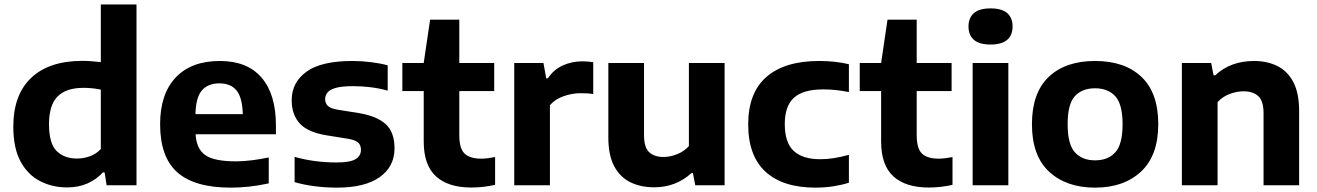

<svg xmlns="http://www.w3.org/2000/svg" viewBox="-20 -828 5886 858"><path d="M280 9.5Q214 9.5 159.2 -18.5Q104.5 -46.5 72 -106.2Q39.5 -166 39.5 -262Q39.5 -404.5 119.5 -480.2Q199.5 -556 348 -556Q370 -556 391.2 -554.2Q412.5 -552.5 430.5 -550.5V-808H590V0H456.5L447.5 -57.5H439.5Q412.5 -27 372 -8.8Q331.5 9.5 280 9.5ZM324 -119.5Q353 -119.5 381.2 -129.5Q409.5 -139.5 430.5 -162V-427.5Q415 -431 394.5 -433.2Q374 -435.5 353.5 -435.5Q275.5 -435.5 237.2 -396.8Q199 -358 199 -273.5Q199 -186.5 233.2 -153Q267.5 -119.5 324 -119.5Z M1011.5 10.5Q850 10.5 772.8 -57.5Q695.5 -125.5 695.5 -273Q695.5 -407.5 765 -481.5Q834.5 -555.5 962.5 -555.5Q1085 -555.5 1149 -481Q1213 -406.5 1213 -268V-228H854Q858 -162 897.8 -134.5Q937.5 -107 1034.5 -107Q1068 -107 1105.8 -111.8Q1143.5 -116.5 1181 -124.5V-8.5Q1134.5 1.5 1092.8 6Q1051 10.5 1011.5 10.5ZM960 -455.5Q909.5 -455.5 882.2 -424Q855 -392.5 853.5 -318H1065Q1063 -392 1037 -423.8Q1011 -455.5 960 -455.5Z M1486 10.5Q1434.5 10.5 1386.2 4.2Q1338 -2 1296.5 -14V-127Q1384.5 -102 1484 -102Q1544.5 -102 1568.8 -116.8Q1593 -131.5 1593 -158Q1593 -179 1581.2 -190.2Q1569.5 -201.5 1537.5 -207.5L1441 -223Q1356 -236.5 1319.8 -276Q1283.5 -315.5 1283.5 -380.5Q1283.5 -459 1349 -507.2Q1414.5 -555.5 1555 -555.5Q1597 -555.5 1638.5 -550.2Q1680 -545 1712.5 -536V-423Q1640.5 -443 1557.5 -443Q1507.5 -443 1480.5 -435.2Q1453.5 -427.5 1443.2 -414.2Q1433 -401 1433 -385.5Q1433 -367.5 1444.5 -355.5Q1456 -343.5 1488 -338L1584.5 -322.5Q1662.5 -309.5 1702.8 -274Q1743 -238.5 1743 -165Q1743 -83.5 1676.8 -36.5Q1610.5 10.5 1486 10.5Z M2086.5 10Q1983 10 1928.2 -40Q1873.5 -90 1873.5 -196V-421H1778V-546.5H1873.5L1902 -740H2032.5V-546.5H2188.5V-421H2032.5V-223.5Q2032.5 -164.5 2056 -141.8Q2079.5 -119 2130.5 -119Q2155.5 -119 2192.5 -126V-2Q2169 3.5 2141 6.8Q2113 10 2086.5 10Z M2278 0V-546.5H2408.5L2421 -478H2428.5Q2453.5 -516.5 2494.2 -535.2Q2535 -554 2583 -554Q2596 -554 2608.2 -552.8Q2620.5 -551.5 2631 -550V-407.5Q2617.5 -410 2602.5 -410.8Q2587.5 -411.5 2573.5 -411.5Q2537.5 -411.5 2499 -398.2Q2460.5 -385 2437.5 -358V0Z M2903.5 9Q2843.5 9 2797.2 -13.5Q2751 -36 2724.8 -85Q2698.5 -134 2698.5 -214V-546.5H2858V-224Q2858 -168.5 2881.5 -147.5Q2905 -126.5 2944.5 -126.5Q2974.5 -126.5 3005.5 -138.8Q3036.5 -151 3058.5 -175V-546.5H3218V0H3087L3076.5 -54.5H3070Q3000 9 2903.5 9Z M3624.5 10.5Q3478.5 10.5 3401 -60.5Q3323.5 -131.5 3323.5 -272Q3323.5 -413.5 3405.2 -484.5Q3487 -555.5 3640 -555.5Q3714 -555.5 3773.5 -541V-416.5Q3743.5 -422.5 3715.8 -425.5Q3688 -428.5 3658.5 -428.5Q3569.5 -428.5 3528.2 -391.5Q3487 -354.5 3487 -273.5Q3487 -190.5 3527 -153.5Q3567 -116.5 3645 -116.5Q3674.5 -116.5 3704.2 -121Q3734 -125.5 3773.5 -136V-11.5Q3742.5 -1.5 3704.2 4.5Q3666 10.5 3624.5 10.5Z M4130.5 10Q4027 10 3972.2 -40Q3917.5 -90 3917.5 -196V-421H3822V-546.5H3917.5L3946 -740H4076.5V-546.5H4232.5V-421H4076.5V-223.5Q4076.5 -164.5 4100 -141.8Q4123.5 -119 4174.5 -119Q4199.5 -119 4236.5 -126V-2Q4213 3.5 4185 6.8Q4157 10 4130.5 10Z M4326.5 0V-546.5H4486V0ZM4406.5 -629Q4356.5 -629 4332.2 -650Q4308 -671 4308 -709.5Q4308 -748.5 4332.2 -769.5Q4356.5 -790.5 4406.5 -790.5Q4456.5 -790.5 4480.8 -769.5Q4505 -748.5 4505 -709.5Q4505 -671 4480.8 -650Q4456.5 -629 4406.5 -629Z M4873.5 10.5Q4745 10.5 4668.2 -60.8Q4591.5 -132 4591.5 -272.5Q4591.5 -413 4666.2 -484.2Q4741 -555.5 4873.5 -555.5Q5006.5 -555.5 5081.2 -484.2Q5156 -413 5156 -273Q5156 -133 5079 -61.2Q5002 10.5 4873.5 10.5ZM4873.5 -111.5Q4932 -111.5 4964.2 -147.5Q4996.5 -183.5 4996.5 -272Q4996.5 -362 4964 -397.8Q4931.5 -433.5 4873.5 -433.5Q4815.5 -433.5 4783.2 -398Q4751 -362.5 4751 -273.5Q4751 -183.5 4783.2 -147.5Q4815.5 -111.5 4873.5 -111.5Z M5261.5 0V-546.5H5392.5L5403 -491.5H5410.5Q5479 -555.5 5584 -555.5Q5643 -555.5 5688.5 -532.8Q5734 -510 5759.8 -460.8Q5785.5 -411.5 5785.5 -331V0H5626.5V-322Q5626.5 -377 5602.8 -398.5Q5579 -420 5537 -420Q5506.5 -420 5474.8 -408Q5443 -396 5421 -371.5V0Z"/></svg>

Font: Encode Sans Semi Expanded
Style: Bold
Weight: 700
Width: 6
Designer: Multiple Designers
Foundry: Impallari Type
Version: Version 3.000; ttfautohint (v1.8.3) -l 8 -r 50 -G 200 -x 14 